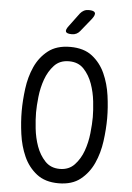

<svg xmlns="http://www.w3.org/2000/svg" viewBox="-62 -996 725 1052"><g transform="rotate(5 300.0 -470.0)"><path d="M300 -69Q350 -69 381 -102Q412 -135 428.5 -181Q445 -227 450.5 -278.5Q456 -330 456 -367Q456 -403 450.5 -453.5Q445 -504 428.5 -550Q412 -596 381.5 -628.5Q351 -661 300 -661Q249 -661 218.5 -628Q188 -595 171.5 -549Q155 -503 149.5 -452.5Q144 -402 144 -366Q144 -329 149.5 -278Q155 -227 171.5 -181Q188 -135 219 -102Q250 -69 300 -69ZM300 10Q226 10 179.5 -26.5Q133 -63 108 -119Q83 -175 74 -241Q65 -307 65 -367Q65 -425 73.5 -490.5Q82 -556 107 -611.5Q132 -667 178.5 -703.5Q225 -740 300 -740Q375 -740 421 -704Q467 -668 492 -612.5Q517 -557 526 -492Q535 -427 535 -368Q535 -308 526 -241.5Q517 -175 491.5 -119Q466 -63 420 -26.5Q374 10 300 10ZM302 -810Q274 -810 269 -820.5Q264 -831 281 -853L336 -927Q345 -938 356.5 -944Q368 -950 383 -950Q411 -950 417 -939Q423 -928 405 -904L346 -831Q338 -821 327 -815.5Q316 -810 302 -810Z"/></g></svg>

Font: Maple Mono NL Light
Style: Regular
Weight: 300
Monospace: yes
Designer: subframe7536
Version: Version 7.000